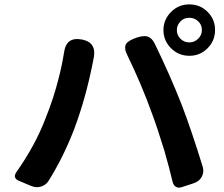

<svg xmlns="http://www.w3.org/2000/svg" viewBox="-20 -848 1020 874"><path d="M766 -19Q751 -83 728 -163Q692 -279 672 -331Q625 -462 560 -596Q543 -629 554 -648Q564 -664 603 -677Q634 -687 651 -682Q671 -676 684 -650Q754 -506 806 -374Q851 -257 903 -88Q910 -64 898 -42.5Q886 -21 859 -13L847 -9L807 4Q792 9 781 2.5Q770 -4 766 -19ZM121 -2 104 -9 66 -25Q36 -38 55 -65Q142 -189 188 -311Q225 -403 247 -492Q262 -549 271 -606Q276 -645 296 -660Q316 -675 354 -668Q424 -654 405 -576Q404 -570 402 -561Q401 -558 401 -556Q369 -397 318 -261Q268 -131 200 -23Q188 -5 166 1.5Q144 8 121 -2ZM842 -594Q793 -594 758.5 -628.5Q724 -663 724 -711Q724 -759 759 -794Q793 -828 842 -828Q891 -828 925 -794Q959 -760 959 -711.5Q959 -663 925 -628.5Q891 -594 842 -594ZM842 -655Q865 -655 882 -671.5Q899 -688 899 -711Q899 -736 882 -751Q866 -767 842 -767Q817 -767 802 -751Q785 -734 785 -711Q785 -688 801.5 -671.5Q818 -655 842 -655Z"/></svg>

Font: GenSenRounded2 TW B
Style: Regular
Weight: 700
Version: Version 2.000;PS 2;hotconv 16.6.51;makeotf.lib2.5.65220 DEVE